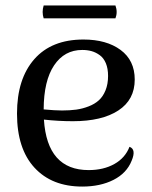

<svg xmlns="http://www.w3.org/2000/svg" viewBox="-20 -667 554 700"><path d="M400.9 -600.1H139.2Q131.8 -623 139.2 -647H400.9Q409.7 -623 400.9 -600.1ZM452.1 -131.8Q477.5 -122.6 460 -81.1Q441.9 -35.6 393.8 -11.2Q345.7 13.2 279.8 13.2Q168.9 13.2 105.5 -55.9Q42 -125 42 -252.9Q42 -379.4 105 -451.2Q168 -522.9 284.2 -522.9Q368.2 -522.9 419.7 -484.9Q471.2 -446.8 471.2 -377Q471.2 -303.2 411.4 -264.2Q351.6 -225.1 246.1 -225.1Q192.9 -225.1 140.1 -231Q151.9 -46.9 303.2 -46.9Q357.4 -46.9 397 -69.1Q436.5 -91.3 452.1 -131.8ZM279.8 -484.9Q214.8 -484.9 177.2 -428.7Q139.6 -372.6 139.2 -268.1Q181.2 -264.2 206.1 -264.2Q234.4 -264.2 257.6 -267.3Q280.8 -270.5 303 -279.1Q325.2 -287.6 340.3 -301.3Q355.5 -314.9 364.7 -337.6Q374 -360.4 374 -390.1Q374 -417 366 -436.3Q357.9 -455.6 343.8 -465.8Q329.6 -476.1 314 -480.5Q298.3 -484.9 279.8 -484.9Z"/></svg>

Font: Arima Madurai Medium
Style: Regular
Weight: 500
Designer: Joana Correia and Natanael Gama
Foundry: NDISCOVER
Version: Version 1.019;PS 001.019;hotconv 1.0.88;makeotf.lib2.5.64775